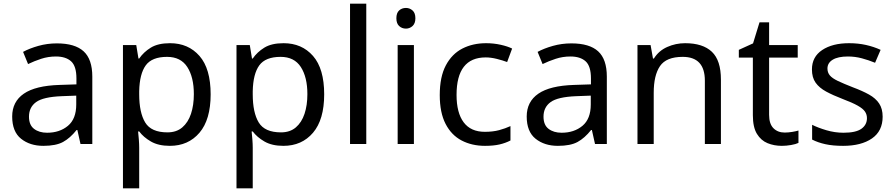

<svg xmlns="http://www.w3.org/2000/svg" viewBox="-20 -780 4846 1040"><path d="M288 -545Q386 -545 433 -502Q480 -459 480 -365V0H416L399 -76H395Q360 -32 321.5 -11Q283 10 215 10Q142 10 94 -28.5Q46 -67 46 -149Q46 -229 109 -272.5Q172 -316 303 -320L394 -323V-355Q394 -422 365 -448Q336 -474 283 -474Q241 -474 203 -461.5Q165 -449 132 -433L105 -499Q140 -518 188 -531.5Q236 -545 288 -545ZM314 -259Q214 -255 175.5 -227Q137 -199 137 -148Q137 -103 164.5 -82Q192 -61 235 -61Q303 -61 348 -98.5Q393 -136 393 -214V-262Z M901 -546Q1000 -546 1060.5 -477Q1121 -408 1121 -269Q1121 -132 1060.5 -61Q1000 10 900 10Q838 10 797.5 -13.5Q757 -37 734 -68H728Q730 -51 732 -25Q734 1 734 20V240H646V-536H718L730 -463H734Q758 -498 797 -522Q836 -546 901 -546ZM885 -472Q803 -472 769.5 -426Q736 -380 734 -286V-269Q734 -170 766.5 -116.5Q799 -63 887 -63Q936 -63 967.5 -90Q999 -117 1014.5 -163.5Q1030 -210 1030 -270Q1030 -362 994.5 -417Q959 -472 885 -472Z M1516 -546Q1615 -546 1675.5 -477Q1736 -408 1736 -269Q1736 -132 1675.5 -61Q1615 10 1515 10Q1453 10 1412.5 -13.5Q1372 -37 1349 -68H1343Q1345 -51 1347 -25Q1349 1 1349 20V240H1261V-536H1333L1345 -463H1349Q1373 -498 1412 -522Q1451 -546 1516 -546ZM1500 -472Q1418 -472 1384.5 -426Q1351 -380 1349 -286V-269Q1349 -170 1381.5 -116.5Q1414 -63 1502 -63Q1551 -63 1582.5 -90Q1614 -117 1629.5 -163.5Q1645 -210 1645 -270Q1645 -362 1609.5 -417Q1574 -472 1500 -472Z M1964 0H1876V-760H1964Z M2179 -737Q2199 -737 2214.5 -723.5Q2230 -710 2230 -681Q2230 -653 2214.5 -639Q2199 -625 2179 -625Q2157 -625 2142 -639Q2127 -653 2127 -681Q2127 -710 2142 -723.5Q2157 -737 2179 -737ZM2222 -536V0H2134V-536Z M2607 10Q2536 10 2480.5 -19Q2425 -48 2393.5 -109Q2362 -170 2362 -265Q2362 -364 2395 -426Q2428 -488 2484.5 -517Q2541 -546 2613 -546Q2654 -546 2692 -537.5Q2730 -529 2754 -517L2727 -444Q2703 -453 2671 -461Q2639 -469 2611 -469Q2453 -469 2453 -266Q2453 -169 2491.5 -117.5Q2530 -66 2606 -66Q2650 -66 2683.5 -75Q2717 -84 2745 -97V-19Q2718 -5 2685.5 2.5Q2653 10 2607 10Z M3075 -545Q3173 -545 3220 -502Q3267 -459 3267 -365V0H3203L3186 -76H3182Q3147 -32 3108.5 -11Q3070 10 3002 10Q2929 10 2881 -28.5Q2833 -67 2833 -149Q2833 -229 2896 -272.5Q2959 -316 3090 -320L3181 -323V-355Q3181 -422 3152 -448Q3123 -474 3070 -474Q3028 -474 2990 -461.5Q2952 -449 2919 -433L2892 -499Q2927 -518 2975 -531.5Q3023 -545 3075 -545ZM3101 -259Q3001 -255 2962.5 -227Q2924 -199 2924 -148Q2924 -103 2951.5 -82Q2979 -61 3022 -61Q3090 -61 3135 -98.5Q3180 -136 3180 -214V-262Z M3691 -546Q3787 -546 3836 -499.5Q3885 -453 3885 -349V0H3798V-343Q3798 -472 3678 -472Q3589 -472 3555 -422Q3521 -372 3521 -278V0H3433V-536H3504L3517 -463H3522Q3548 -505 3594 -525.5Q3640 -546 3691 -546Z M4230 -62Q4250 -62 4271 -65.5Q4292 -69 4305 -73V-6Q4291 1 4265 5.5Q4239 10 4215 10Q4173 10 4137.5 -4.5Q4102 -19 4080 -55Q4058 -91 4058 -156V-468H3982V-510L4059 -545L4094 -659H4146V-536H4301V-468H4146V-158Q4146 -109 4169.5 -85.5Q4193 -62 4230 -62Z M4761 -148Q4761 -70 4703 -30Q4645 10 4547 10Q4491 10 4450.5 1Q4410 -8 4379 -24V-104Q4411 -88 4456.5 -74.5Q4502 -61 4549 -61Q4616 -61 4646 -82.5Q4676 -104 4676 -140Q4676 -160 4665 -176Q4654 -192 4625.5 -208Q4597 -224 4544 -244Q4492 -264 4455 -284Q4418 -304 4398 -332Q4378 -360 4378 -404Q4378 -472 4433.5 -509Q4489 -546 4579 -546Q4628 -546 4670.5 -536.5Q4713 -527 4750 -510L4720 -440Q4686 -454 4649 -464Q4612 -474 4573 -474Q4519 -474 4490.5 -456.5Q4462 -439 4462 -409Q4462 -387 4475 -371.5Q4488 -356 4518.5 -341.5Q4549 -327 4600 -307Q4651 -288 4687 -268Q4723 -248 4742 -219.5Q4761 -191 4761 -148Z"/></svg>

Font: Noto Sans Sogdian
Style: Regular
Weight: 400
Designer: Monotype Design Team
Foundry: Monotype Imaging Inc.
Version: Version 2.002; ttfautohint (v1.8.4.7-5d5b)